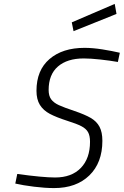

<svg xmlns="http://www.w3.org/2000/svg" viewBox="-20 -949 631 979"><path d="M58 -13 68 -62Q199 -44 261 -44Q345 -44 392 -92.5Q439 -141 439 -226Q439 -257 429 -275Q419 -293 395 -305.5Q371 -318 323 -333Q267 -351 234 -368.5Q201 -386 183.5 -414Q166 -442 166 -486Q166 -591 232.5 -648Q299 -705 411 -705Q453 -705 503 -697Q553 -689 591 -680L581 -633Q542 -640 492 -645.5Q442 -651 407 -651Q323 -651 275.5 -610Q228 -569 228 -490Q228 -460 241 -442.5Q254 -425 280 -413Q306 -401 360 -383Q413 -365 443 -347.5Q473 -330 487.5 -302.5Q502 -275 502 -231Q502 -119 435.5 -54.5Q369 10 256 10Q210 10 153.5 3Q97 -4 58 -13ZM346 -835 565 -929 574 -878 355 -790Z"/></svg>

Font: Cairo Light
Style: Italic
Weight: 300
Italic angle: -13°
Designer: Mohamed Gaber, Accademia di Belle Arti di Urbino and others
Foundry: Kief Type Foundry, Accademia di Belle Arti di Urbino and others
Version: Version 3.011